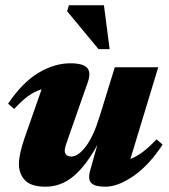

<svg xmlns="http://www.w3.org/2000/svg" viewBox="-20 -690 637 725"><path d="M320.5 -46.5 347.5 -142.5Q304.5 -64 257.5 -24.5Q210.5 15 151.5 15Q98 15 74.8 -9Q51.5 -33 51.5 -70.5Q51.5 -108 73 -169.5L137 -352.5Q110.5 -345 86.2 -327.2Q62 -309.5 33.5 -278.5L10.5 -298.5Q65 -379 125.2 -415Q185.5 -451 245.5 -451Q293.5 -451 309 -433.8Q324.5 -416.5 311.5 -379.5L240 -175.5Q232 -152.5 228.2 -141Q224.5 -129.5 224.5 -121.5Q224.5 -99 250 -99Q275 -99 304 -136.8Q333 -174.5 357 -253L413.5 -436H577.5L472.5 -90Q495.5 -98.5 519.2 -116.2Q543 -134 571 -164L594 -144Q543 -66 484.2 -25.5Q425.5 15 378 15Q338.5 15 324.8 1.2Q311 -12.5 320.5 -46.5ZM394 -504.5H352L233.5 -647.5L240 -670H372.5Z"/></svg>

Font: Newsreader Text ExtraBold
Style: Italic
Weight: 800
Italic angle: -17°
Designer: Hugues Gentile
Foundry: Production Type
Version: Version 1.001